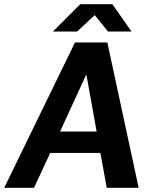

<svg xmlns="http://www.w3.org/2000/svg" viewBox="-54 -894 724 914"><path d="M-34 0H108L185 -166H424L454 0H606L457 -692H303ZM198 -744H313L397 -822L460 -744H572L481 -874H328ZM232 -268 357 -540 406 -268Z"/></svg>

Font: Ronzino Bold
Style: Italic
Weight: 700
Italic angle: -8°
Designer: Nunzio Mazzaferro
Foundry: Collletttivo
Version: Version 1.000;Glyphs 3.3 (3337)